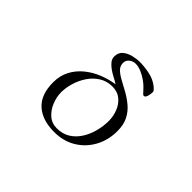

<svg xmlns="http://www.w3.org/2000/svg" viewBox="-143 -1011 1286 1286"><g transform="rotate(45 500.0 -368.0)"><path d="M679 -310Q679 -354 663 -395.5Q647 -437 614.5 -464Q582 -491 533 -491Q482 -491 441.5 -466Q401 -441 373.5 -400.5Q346 -360 331.5 -312.5Q317 -265 317 -220Q317 -178 334.5 -133.5Q352 -89 385.5 -59Q419 -29 467 -29Q522 -29 562 -54.5Q602 -80 628 -122Q654 -164 666.5 -213.5Q679 -263 679 -310ZM768 -304Q768 -218 730.5 -149Q693 -80 626.5 -39.5Q560 1 472 1Q359 1 295.5 -56.5Q232 -114 232 -230Q232 -293 258 -342.5Q284 -392 328 -428Q372 -464 426.5 -486Q481 -508 537 -516Q521 -527 497.5 -539Q474 -551 451.5 -566.5Q429 -582 414 -600.5Q399 -619 399 -641Q399 -679 423.5 -699.5Q448 -720 482 -728.5Q516 -737 546 -737Q592 -737 641.5 -726.5Q691 -716 728 -686Q734 -681 742.5 -672.5Q751 -664 751 -655Q751 -648 749 -633.5Q747 -619 741.5 -607Q736 -595 725 -595Q720 -595 715 -600Q708 -607 701 -615Q694 -623 687 -630Q670 -649 644 -667Q618 -685 590 -697Q562 -709 535 -709Q511 -709 491 -693.5Q471 -678 471 -652Q471 -623 492.5 -602.5Q514 -582 548 -564Q582 -546 619.5 -525Q657 -504 691 -475.5Q725 -447 746.5 -405.5Q768 -364 768 -304Z"/></g></svg>

Font: Kaisei HarunoUmi
Style: Regular
Weight: 400
Designer: Font-Kai, 金井和夫
Foundry: KAZUO KANAI
Version: Version 5.003